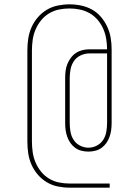

<svg xmlns="http://www.w3.org/2000/svg" viewBox="-20 -782 640 884"><path d="M300 82Q273 82 246 76.5Q219 71 195.5 57Q172 43 154 22Q136 1 125 -24Q114 -49 110 -76Q106 -103 106 -131V-549Q106 -577 110 -604Q114 -631 125 -656Q136 -681 154 -702Q172 -723 195.5 -737Q219 -751 246 -756.5Q273 -762 300 -762Q327 -762 353.5 -756.5Q380 -751 403.5 -738Q427 -725 444.5 -704.5Q462 -684 473.5 -659.5Q485 -635 489.5 -608.5Q494 -582 494 -555V-216Q494 -200 492 -184Q490 -168 484.5 -152.5Q479 -137 470 -124Q461 -111 448 -101.5Q435 -92 419 -88Q403 -84 387 -84Q371 -84 355 -88Q339 -92 326 -101.5Q313 -111 304 -124Q295 -137 289.5 -152.5Q284 -168 282 -184Q280 -200 280 -216V-423Q280 -439 282 -455.5Q284 -472 290 -487Q296 -502 306 -515.5Q316 -529 329.5 -538Q343 -547 359 -551Q375 -555 391 -555H473Q473 -579 469 -603Q465 -627 455.5 -649Q446 -671 430 -690Q414 -709 393 -721Q372 -733 348 -738Q324 -743 300 -743Q275 -743 251 -738Q227 -733 205.5 -720Q184 -707 168.5 -687.5Q153 -668 143.5 -645.5Q134 -623 130.5 -598.5Q127 -574 127 -549V-131Q127 -106 130.5 -81.5Q134 -57 143.5 -34.5Q153 -12 168.5 7.5Q184 27 205.5 40Q227 53 251 58Q275 63 300 63H485V82ZM387 -102Q407 -102 425.5 -111.5Q444 -121 455 -138Q466 -155 469.5 -175.5Q473 -196 473 -216V-536H391Q371 -536 351.5 -527Q332 -518 320.5 -501Q309 -484 305 -463.5Q301 -443 301 -423V-216Q301 -196 304.5 -175.5Q308 -155 319 -138Q330 -121 348.5 -111.5Q367 -102 387 -102Z"/></svg>

Font: Iosevka HT Thin Extended
Style: Regular
Weight: 100
Width: 7
Monospace: yes
Designer: Belleve Invis
Foundry: Belleve Invis
Version: Version 32.3.0; ttfautohint (v1.8.4)